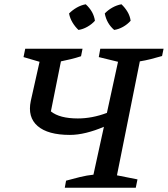

<svg xmlns="http://www.w3.org/2000/svg" viewBox="-20 -878 785 898"><path d="M283 0 289 -33Q321 -42 354 -50Q387 -58 417 -61L466 -285Q424 -267 383.5 -257Q343 -247 307 -247Q204 -247 156 -288.5Q108 -330 124 -406L165 -589L90 -611L98 -650H366L359 -615Q335 -607 312 -601.5Q289 -596 265 -591L218 -357Q259 -324 344 -324Q411 -324 480 -350L532 -589L442 -611L449 -650H745L738 -616Q711 -608 685 -601.5Q659 -595 634 -591L527 -58L623 -39L615 0ZM381 -858Q418 -824 424 -781Q410 -765 389 -753Q368 -741 347 -738Q331 -753 319 -773Q307 -793 303 -815Q319 -831 339 -842.5Q359 -854 381 -858ZM548 -858Q565 -842 576.5 -822.5Q588 -803 591 -781Q576 -764 555.5 -752.5Q535 -741 514 -738Q479 -768 470 -815Q485 -831 505.5 -842.5Q526 -854 548 -858Z"/></svg>

Font: Piazzolla SC Medium
Style: Italic
Weight: 500
Italic angle: -11.3°
Designer: Juan Pablo del Peral
Foundry: Huerta Tipografica
Version: Version 1.330